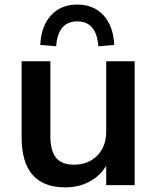

<svg xmlns="http://www.w3.org/2000/svg" viewBox="-20 -806 675 836"><path d="M566.4 -539.1V0H442.4V-84Q415 -39.1 368.7 -14.6Q322.3 9.8 264.6 9.8Q74.2 9.8 74.2 -208V-539.1H199.2V-213.9Q199.2 -149.4 224.1 -119.1Q249 -88.9 301.8 -88.9Q364.3 -88.9 403.3 -128.4Q442.4 -168 442.4 -231.4V-539.1ZM155.3 -610.4Q159.2 -692.4 202.1 -739.3Q245.1 -786.1 316.4 -786.1Q387.7 -786.1 430.7 -739.3Q473.6 -692.4 477.5 -610.4L408.2 -604.5Q400.4 -712.9 316.4 -712.9Q232.4 -712.9 224.6 -604.5Z"/></svg>

Font: Min Sans SemiBold
Style: Regular
Weight: 600
Designer: Jinseong-Kim, NotoSansCJK, Nunito
Foundry: Jinseong-Kim
Version: Version 1.400;Glyphs 3.1.2 (3151)